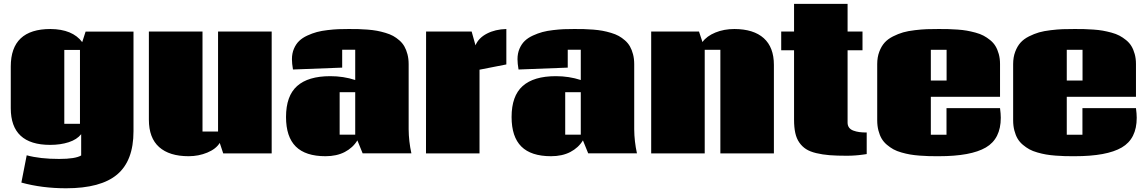

<svg xmlns="http://www.w3.org/2000/svg" viewBox="-20 -799 5969 1000"><path d="M396.5 -539.1H314.9V-154.3H396.5ZM242.7 -647.9Q357.9 -647 408.2 -579.6L425.8 -634.3H675.3V-115.2Q675.3 38.1 590.1 109.9Q504.9 181.6 324.2 181.6Q199.2 181.6 91.3 151.9L119.1 9.8Q188 28.8 288.1 28.8Q372.6 28.8 402.8 10.7V-100.1Q380.9 -72.3 337.9 -58.3Q294.9 -44.4 241.2 -44.4Q36.1 -44.4 36.1 -235.4V-452.6Q36.1 -647.9 242.7 -647.9Z M962.4 14.6Q862.3 14.6 808.8 -33Q755.4 -80.6 755.4 -175.8V-634.8H1034.7V-113.8H1115.7V-634.8H1395V0H1142.6L1124.5 -54.7Q1105 -22.9 1059.6 -4.2Q1014.2 14.6 962.4 14.6Z M1749 -318.8V-97.7H1830.1V-318.8ZM2108.4 -125.5Q2108.9 -63 2122.6 -0.5H1868.7L1841.3 -67.9Q1817.9 -29.3 1775.6 -7.3Q1733.4 14.6 1675.3 14.6Q1571.3 14.6 1520.5 -35.9Q1469.7 -86.4 1469.7 -189.5Q1469.7 -299.3 1527.3 -350.8Q1585 -402.3 1700.2 -402.3Q1769 -402.3 1830.1 -382.3V-540H1762.2V-446.8L1505.9 -437Q1500.5 -468.3 1500.5 -490.7Q1500.5 -521 1511 -545.4Q1521.5 -569.8 1538.3 -585.9Q1555.2 -602.1 1580.6 -613.8Q1606 -625.5 1630.4 -632.1Q1654.8 -638.7 1686.5 -642.3Q1718.3 -646 1742.2 -647Q1766.1 -647.9 1795.4 -647.9Q1823.7 -647.9 1845.7 -647.5Q1867.7 -647 1895 -644.8Q1922.4 -642.6 1943.4 -638.7Q1964.4 -634.8 1987.5 -627.9Q2010.7 -621.1 2027.6 -611.8Q2044.4 -602.5 2060.3 -588.6Q2076.2 -574.7 2086.2 -557.1Q2096.2 -539.6 2102.3 -516.1Q2108.4 -492.7 2108.4 -464.8Z M2198.7 0 2199.2 -634.8H2436.5L2456.5 -563Q2472.7 -601.6 2516.1 -624Q2559.6 -646.5 2617.2 -647.9V-463.4L2477.5 -436V0Z M2923.8 -318.8V-97.7H3004.9V-318.8ZM3283.2 -125.5Q3283.7 -63 3297.4 -0.5H3043.5L3016.1 -67.9Q2992.7 -29.3 2950.4 -7.3Q2908.2 14.6 2850.1 14.6Q2746.1 14.6 2695.3 -35.9Q2644.5 -86.4 2644.5 -189.5Q2644.5 -299.3 2702.1 -350.8Q2759.8 -402.3 2875 -402.3Q2943.8 -402.3 3004.9 -382.3V-540H2937V-446.8L2680.7 -437Q2675.3 -468.3 2675.3 -490.7Q2675.3 -521 2685.8 -545.4Q2696.3 -569.8 2713.1 -585.9Q2730 -602.1 2755.4 -613.8Q2780.8 -625.5 2805.2 -632.1Q2829.6 -638.7 2861.3 -642.3Q2893.1 -646 2917 -647Q2940.9 -647.9 2970.2 -647.9Q2998.5 -647.9 3020.5 -647.5Q3042.5 -647 3069.8 -644.8Q3097.2 -642.6 3118.2 -638.7Q3139.2 -634.8 3162.4 -627.9Q3185.5 -621.1 3202.4 -611.8Q3219.2 -602.5 3235.1 -588.6Q3251 -574.7 3261 -557.1Q3271 -539.6 3277.1 -516.1Q3283.2 -492.7 3283.2 -464.8Z M3805.2 -647.9Q3905.3 -647.5 3958 -600.1Q4010.7 -552.7 4010.7 -460.9V0H3731.9V-539.6H3650.4V0H3371.6V-634.8H3620.6L3638.7 -580.1Q3660.6 -610.8 3705.6 -629.4Q3750.5 -647.9 3805.2 -647.9Z M4494.1 3.4Q4494.1 3.4 4491.2 3.9Q4488.3 4.4 4482.9 5.1Q4477.5 5.9 4470.5 6.8Q4463.4 7.8 4454.1 8.8Q4444.8 9.8 4435.1 10.5Q4425.3 11.2 4413.8 11.7Q4402.3 12.2 4391.1 12.2Q4338.4 12.2 4301 9.3Q4263.7 6.3 4231.2 -1.5Q4198.7 -9.3 4178.2 -22.5Q4157.7 -35.6 4143.1 -56.6Q4128.4 -77.6 4122.1 -106.7Q4115.7 -135.7 4115.7 -175.3V-537.1H4048.8V-634.8H4115.7V-778.8H4394.5V-634.8H4472.2V-537.1H4394.5V-160.2Q4394.5 -145 4402.3 -134.5Q4410.2 -124 4424.8 -118.7Q4439.5 -113.3 4455.8 -111.1Q4472.2 -108.9 4494.1 -108.9Z M4828.1 -379.4H4910.2V-539.6H4828.1ZM5188.5 -235.8Q5192.4 -206.1 5192.4 -185.5Q5192.4 -76.2 5114.5 -30.8Q5036.6 14.6 4869.6 14.6Q4840.8 14.6 4819.3 14.2Q4797.9 13.7 4769.5 11.5Q4741.2 9.3 4720.2 5.6Q4699.2 2 4675 -4.9Q4650.9 -11.7 4633.5 -21.2Q4616.2 -30.8 4599.4 -44.9Q4582.5 -59.1 4572 -76.9Q4561.5 -94.7 4555.2 -119.1Q4548.8 -143.6 4548.8 -172.4V-465.3Q4548.8 -501 4559.6 -529.5Q4570.3 -558.1 4587.2 -576.9Q4604 -595.7 4631.1 -609.4Q4658.2 -623 4683.8 -630.4Q4709.5 -637.7 4744.6 -641.8Q4779.8 -646 4806.4 -647Q4833 -647.9 4868.7 -647.9Q4896.5 -647.9 4917.5 -647.5Q4938.5 -647 4966.6 -645Q4994.6 -643.1 5015.4 -639.4Q5036.1 -635.7 5060.5 -629.2Q5085 -622.6 5102.5 -613.3Q5120.1 -604 5137.2 -590.1Q5154.3 -576.2 5164.8 -558.8Q5175.3 -541.5 5181.9 -517.8Q5188.5 -494.1 5188.5 -465.8V-294.9H4828.1V-97.2H4909.7V-235.8Z M5536.1 -379.4H5618.2V-539.6H5536.1ZM5896.5 -235.8Q5900.4 -206.1 5900.4 -185.5Q5900.4 -76.2 5822.5 -30.8Q5744.6 14.6 5577.6 14.6Q5548.8 14.6 5527.3 14.2Q5505.9 13.7 5477.5 11.5Q5449.2 9.3 5428.2 5.6Q5407.2 2 5383.1 -4.9Q5358.9 -11.7 5341.6 -21.2Q5324.2 -30.8 5307.4 -44.9Q5290.5 -59.1 5280 -76.9Q5269.5 -94.7 5263.2 -119.1Q5256.8 -143.6 5256.8 -172.4V-465.3Q5256.8 -501 5267.6 -529.5Q5278.3 -558.1 5295.2 -576.9Q5312 -595.7 5339.1 -609.4Q5366.2 -623 5391.8 -630.4Q5417.5 -637.7 5452.6 -641.8Q5487.8 -646 5514.4 -647Q5541 -647.9 5576.7 -647.9Q5604.5 -647.9 5625.5 -647.5Q5646.5 -647 5674.6 -645Q5702.6 -643.1 5723.4 -639.4Q5744.1 -635.7 5768.6 -629.2Q5793 -622.6 5810.5 -613.3Q5828.1 -604 5845.2 -590.1Q5862.3 -576.2 5872.8 -558.8Q5883.3 -541.5 5889.9 -517.8Q5896.5 -494.1 5896.5 -465.8V-294.9H5536.1V-97.2H5617.7V-235.8Z"/></svg>

Font: Coda ExtraBold
Style: Regular
Weight: 800
Version: Version 2.001; ttfautohint (v0.8) -r 50 -G 200 -x